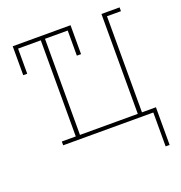

<svg xmlns="http://www.w3.org/2000/svg" viewBox="-126 -627 851 905"><g transform="rotate(-20 300.0 -175.0)"><path d="M552 170V0H100V-19H170V-501H56V-375H36V-520H326V-375H305V-501H191V-19H481V-520H572V-501H502V-19H572V170Z"/></g></svg>

Font: Iosevka HT Thin Extended
Style: Regular
Weight: 100
Width: 7
Monospace: yes
Designer: Belleve Invis
Foundry: Belleve Invis
Version: Version 32.3.0; ttfautohint (v1.8.4)